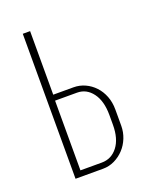

<svg xmlns="http://www.w3.org/2000/svg" viewBox="-101 -556 495 616"><g transform="rotate(-20 146.0 -247.5)"><path d="M145 -278Q166 -278 184.5 -269.5Q203 -261 217 -246Q231 -231 239 -210.5Q247 -190 247 -165V-110Q247 -88 239 -68Q231 -48 217 -33Q203 -18 184.5 -9Q166 0 145 0H51V-495H76V-278ZM223 -155Q223 -203 202.5 -230.5Q182 -258 150 -258H75V-20H148Q181 -20 202 -47Q223 -74 223 -122Z"/></g></svg>

Font: Moniqa Thin Paragraph
Style: Regular
Weight: 100
Designer: Rajesh Rajput
Foundry: Rajesh Rajput
Version: Version 1.000